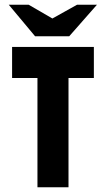

<svg xmlns="http://www.w3.org/2000/svg" viewBox="-20 -790 445 810"><path d="M269 -461V0H138V-461H31V-592H376V-461ZM272 -637H128L17 -770H101L201 -712L305 -770H389Z"/></svg>

Font: PostBus
Style: Regular
Weight: 400
Designer: Peter Wiegel
Version: Version 1.001